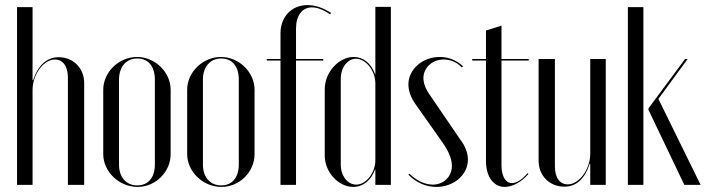

<svg xmlns="http://www.w3.org/2000/svg" viewBox="-20 -727 2775 755"><path d="M110 -411 108 -412V-699H47V0H108V-373C108 -434 151 -493 196 -493C227 -493 247 -467 247 -422V0H311V-401C311 -459 268 -502 211 -502C164 -502 130 -471 110 -411Z M519 -503C447 -503 386 -443 386 -374V-121C386 -52 448 8 521 8C592 8 651 -51 651 -121V-374C651 -443 590 -503 519 -503ZM520 -497C563 -497 589 -466 589 -414V-80C589 -29 563 2 520 2C476 2 448 -30 448 -80V-414C448 -464 476 -497 520 -497Z M849 -503C777 -503 716 -443 716 -374V-121C716 -52 778 8 851 8C922 8 981 -51 981 -121V-374C981 -443 920 -503 849 -503ZM850 -497C893 -497 919 -466 919 -414V-80C919 -29 893 2 850 2C806 2 778 -30 778 -80V-414C778 -464 806 -497 850 -497Z M1029 -495V-489H1083V0H1144V-489H1251V-495H1144V-614C1144 -666 1168 -698 1207 -698C1227 -698 1251 -689 1278 -671L1282 -676C1250 -697 1218 -707 1189 -707C1127 -707 1083 -661 1083 -596V-495Z M1456 0H1517V-700H1456V-435H1455C1439 -479 1408 -503 1371 -503C1312 -503 1257 -443 1257 -376V-115C1257 -50 1311 8 1369 8C1407 8 1439 -17 1455 -61H1456ZM1456 -399V-97C1456 -48 1420 -1 1381 -1C1346 -1 1320 -36 1320 -80V-417C1320 -461 1346 -496 1380 -496C1419 -496 1456 -448 1456 -399Z M1801 -466C1776 -490 1744 -503 1709 -503C1641 -503 1586 -454 1586 -395C1586 -370 1595 -345 1612 -320L1722 -164C1745 -131 1757 -101 1757 -75C1757 -33 1725 -1 1682 -1C1651 -1 1617 -17 1590 -44L1586 -40C1616 -9 1655 8 1696 8C1764 8 1820 -39 1820 -99C1820 -125 1810 -152 1790 -178L1672 -351C1654 -376 1645 -399 1645 -420C1645 -461 1680 -493 1725 -493C1751 -493 1776 -483 1796 -462Z M1965 8C1995 8 2032 -12 2058 -43L2054 -46C2035 -22 2012 -7 1993 -7C1968 -7 1952 -35 1952 -75V-489H2059V-495H1952V-626L1891 -607V-495H1837V-489H1891V-94C1891 -33 1920 8 1965 8Z M2299 -83H2301V0H2362V-495H2301V-122C2301 -61 2257 -2 2213 -2C2181 -2 2162 -28 2162 -73V-495H2098V-95C2098 -36 2141 7 2199 7C2246 7 2279 -23 2299 -83Z M2510 -699H2449V0H2510ZM2684 -495H2674L2530 -301V-295L2671 0H2735L2569 -338Z"/></svg>

Font: Moniqa Display
Style: Regular
Weight: 400
Designer: Rajesh Rajput
Foundry: Rajesh Rajput
Version: Version 1.000